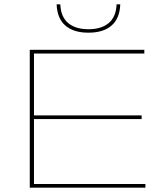

<svg xmlns="http://www.w3.org/2000/svg" viewBox="-20 -870 771 890"><path d="M118 0V-639H137.5V0ZM129 0V-17H654V0ZM129 -318V-335H636.5V-318ZM129 -622V-639H649V-622ZM390 -718.5Q321 -718.5 283 -751.5Q245 -784.5 242.5 -850H259.5Q262 -791.5 296.2 -763Q330.5 -734.5 390 -734.5Q449.5 -734.5 483.8 -763Q518 -791.5 520.5 -850H537.5Q535 -784.5 497 -751.5Q459 -718.5 390 -718.5Z"/></svg>

Font: Anek Latin Expanded Thin
Style: Regular
Weight: 250
Width: 7
Designer: Yesha Goshar
Foundry: Ek Type
Version: Version 1.003